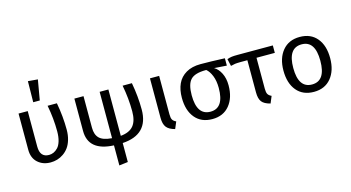

<svg xmlns="http://www.w3.org/2000/svg" viewBox="-102 -1229 3409 1864"><g transform="rotate(-15 1602.5 -297.0)"><path d="M254.9 -807.1 353 -798.8 317.9 -596.2H252ZM471.2 -526.9Q497.1 -387.2 497.1 -254.9Q497.1 -200.2 483.6 -154.8Q470.2 -109.4 447.8 -78.9Q425.3 -48.3 395 -27.6Q364.7 -6.8 332.3 2.7Q299.8 12.2 265.1 12.2Q188 12.2 137 -33.9Q85.9 -80.1 85.9 -163.1V-526.9H178.2V-170.9Q178.2 -62 269 -62Q293 -62 315.2 -71.8Q337.4 -81.5 358.2 -103Q378.9 -124.5 391.4 -165.8Q403.8 -207 403.8 -263.2Q403.8 -392.1 377.9 -526.9Z M1251 -254.9Q1251 -4.9 988.8 11.2V202.1L900.9 212.9V11.2Q647 0 647 -202.1V-526.9H738.8V-209Q738.8 -139.2 775.6 -103.3Q812.5 -67.4 900.9 -61V-526.9H988.8V-61Q1077.1 -69.3 1117.4 -117.9Q1157.7 -166.5 1157.7 -262.2Q1157.7 -392.1 1131.8 -526.9H1225.1Q1251 -387.2 1251 -254.9Z M1499 -526.9V-141.1Q1499 -103.5 1509 -86.2Q1519 -68.8 1544.9 -57.1L1515.6 12.2Q1456.1 -3.4 1431.4 -35.4Q1406.7 -67.4 1406.7 -129.9V-526.9Z M2159.7 -526.9V-453.1L2033.7 -461.9Q2074.2 -439 2100.3 -387Q2126.5 -335 2126.5 -264.2Q2126.5 -139.6 2064 -63.7Q2001.5 12.2 1891.6 12.2Q1780.3 12.2 1718.5 -62Q1656.7 -136.2 1656.7 -263.2Q1656.7 -344.7 1684.1 -404.3Q1711.4 -463.9 1770.5 -498.5Q1829.6 -533.2 1916.5 -533.2Q2012.7 -533.2 2159.7 -526.9ZM2027.8 -264.2Q2027.8 -335.4 2007.1 -387Q1986.3 -438.5 1955.6 -463.9H1950.7Q1840.3 -463.9 1797.9 -418.7Q1755.4 -373.5 1755.4 -263.2Q1755.4 -62 1891.6 -62Q2027.8 -62 2027.8 -264.2Z M2641.6 -452.1H2457.5V-141.1Q2457.5 -103.5 2467.5 -86.2Q2477.5 -68.8 2503.4 -57.1L2474.6 12.2Q2413.6 -2.9 2389.6 -34.2Q2365.7 -65.4 2365.7 -128.9V-452.1H2296.4Q2258.3 -451.7 2241.2 -449.2Q2224.1 -446.8 2197.8 -439.9L2181.6 -512.2Q2207.5 -521.5 2228.5 -524.2Q2249.5 -526.9 2288.6 -526.9H2641.6Z M2913.6 -539.1Q3024.4 -539.1 3085.9 -465.1Q3147.5 -391.1 3147.5 -264.2Q3147.5 -139.6 3085 -63.7Q3022.5 12.2 2912.6 12.2Q2801.3 12.2 2739.5 -62Q2677.7 -136.2 2677.7 -263.2Q2677.7 -387.7 2740.5 -463.4Q2803.2 -539.1 2913.6 -539.1ZM2913.6 -464.8Q2776.4 -464.8 2776.4 -263.2Q2776.4 -62 2912.6 -62Q3048.8 -62 3048.8 -264.2Q3048.8 -464.8 2913.6 -464.8Z"/></g></svg>

Font: FiraGO
Style: Regular
Weight: 400
Designer: bBox Type
Foundry: bBox Type GmbH
Version: Version 1.001;PS 001.001;hotconv 1.0.88;makeotf.lib2.5.64775